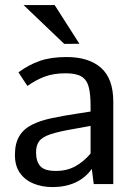

<svg xmlns="http://www.w3.org/2000/svg" viewBox="-20 -740 530 772"><path d="M191.4 12.2Q148.9 12.2 114.5 -2Q80.1 -16.1 60.1 -44.7Q40 -73.2 40 -116.7Q40 -163.6 57.6 -192.6Q75.2 -221.7 108.2 -238.3Q141.1 -254.9 186.8 -264.6Q232.4 -274.4 287.6 -282.7L344.2 -291.5V-314.5Q344.2 -362.8 336.4 -391.4Q328.6 -419.9 307.1 -432.6Q285.6 -445.3 243.7 -445.3Q195.3 -445.3 159.7 -431.9Q124 -418.5 90.3 -394.5Q90.3 -394.5 84.7 -402.8Q79.1 -411.1 72 -421.9Q64.9 -432.6 59.6 -440.9Q54.2 -449.2 54.2 -449.2Q95.2 -479.5 140.1 -495.1Q185.1 -510.7 247.6 -510.7Q336.9 -510.7 386.2 -467.3Q435.5 -423.8 435.5 -331.1V0H356.9L349.1 -61Q323.7 -24.9 283.4 -6.3Q243.2 12.2 191.4 12.2ZM204.6 -52.7Q249 -52.7 282.7 -71.3Q316.4 -89.8 344.2 -122.6V-233.9L280.3 -222.2Q216.8 -211.4 183.1 -200.2Q149.4 -189 137 -171.6Q124.5 -154.3 125 -125.5Q125.5 -89.8 142.6 -71.3Q159.7 -52.7 204.6 -52.7ZM238.3 -563.5 74.7 -719.7H199.7L299.3 -564Z"/></svg>

Font: Pontano Sans Medium
Style: Regular
Weight: 500
Designer: Vernon Adams
Foundry: Vernon Adams
Version: Version 2.001